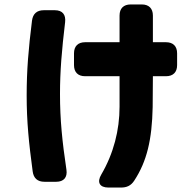

<svg xmlns="http://www.w3.org/2000/svg" viewBox="-20 -759 868 864"><path d="M468 85H524C550 85 569 77 584 54C641 -33 664 -130 667 -277L668 -416H727C759 -416 777 -434 777 -466V-519C777 -551 759 -569 727 -569H668V-689C668 -721 650 -739 618 -739H568C536 -739 518 -721 518 -689V-569H363C331 -569 313 -551 313 -519V-466C313 -434 331 -416 363 -416H518V-279C518 -173 491 -68 436 26C415 61 428 85 468 85ZM100 -329C100 -210 110 -115 127 12C131 43 149 59 180 59H233C267 59 284 39 279 5C260 -123 250 -219 250 -336C250 -439 258 -533 273 -659C277 -693 261 -713 227 -713H177C146 -713 128 -697 124 -666C108 -538 100 -443 100 -329Z"/></svg>

Font: コーポレート・ロゴ（ラウンド）ver3 Bold
Style: Regular
Weight: 700
Designer: [KANA_main] LOGOTYPE.JP [Source Han Sans] Ryoko NISHIZUKA 西塚涼子 (kana, bopomofo & ideographs); Paul D. Hunt (Latin, Greek
Version: Version 12.001;FEAKit 1.0